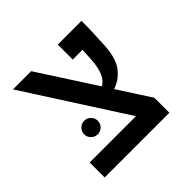

<svg xmlns="http://www.w3.org/2000/svg" viewBox="-150 -736 885 885"><g transform="rotate(-45 293.0 -293.0)"><path d="M55.7 0V-97.7H357.4L43.9 -585.9H162.6L343.3 -306.2Q367.7 -319.3 380.1 -348.6Q392.6 -377.9 396 -424.3Q397 -439.9 397.9 -456.1Q398.9 -472.2 399.4 -488.3H335.9V-585.9H490.7Q490.7 -547.4 489 -503.2Q487.3 -459 485.4 -428.2Q480.5 -348.6 449.5 -309.8Q418.5 -271 374.5 -257.3L477.5 -97.7V0ZM173.8 -163.1Q155.8 -163.1 142.6 -176Q129.4 -189 129.4 -207Q129.4 -225.6 142.6 -238.5Q155.8 -251.5 173.8 -251.5Q192.4 -251.5 205.3 -238.5Q218.3 -225.6 218.3 -207Q218.3 -189 205.3 -176Q192.4 -163.1 173.8 -163.1Z"/></g></svg>

Font: Cascadia Code NF
Style: Regular
Weight: 400
Monospace: yes
Designer: Aaron Bell
Foundry: Saja Typeworks
Version: Version 2404.023; ttfautohint (v1.8.4)